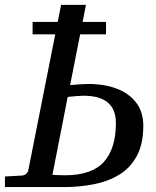

<svg xmlns="http://www.w3.org/2000/svg" viewBox="-47 -760 635 780"><path d="M-26.9 0V-43L43 -46.9Q53.7 -47.9 60.5 -54.9Q67.4 -62 67.9 -67.9L201.2 -740.2H302.2L237.8 -414.1Q237.8 -414.1 250.2 -415.3Q262.7 -416.5 280.3 -417.7Q297.9 -418.9 312 -418.9Q377.4 -418.9 427.7 -399.7Q478 -380.4 506.6 -342.5Q535.2 -304.7 535.2 -249Q535.2 -175.3 509 -126.7Q482.9 -78.1 437.7 -50.5Q392.6 -22.9 334.2 -11.5Q275.9 0 211.9 0ZM215.8 -47.9Q326.2 -47.9 375 -102.3Q423.8 -156.7 423.8 -259.8Q423.8 -371.1 293 -371.1Q282.7 -371.1 267.3 -369.9Q252 -368.7 240 -367.4Q228 -366.2 228 -366.2L166 -49.8Q166 -49.8 181.6 -48.8Q197.3 -47.9 215.8 -47.9ZM85.4 -620.6V-670.9H383.8V-620.6Z"/></svg>

Font: Charis
Style: Italic
Weight: 400
Italic angle: -11°
Designer: Walt Agee, Miriam Martin, Annie Olsen, Victor Gaultney, Lorna Priest, Alan Ward, Bob Hallissy, Martin Hosken, Sharon Cor
Foundry: SIL Global
Version: Version 7.000